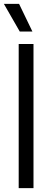

<svg xmlns="http://www.w3.org/2000/svg" viewBox="-24 -966 264 986"><path d="M72 0V-740H148V0ZM77.5 -804 -4 -946H74L142.5 -804Z"/></svg>

Font: Encode Sans SC Condensed
Style: Regular
Weight: 400
Width: 3
Designer: Multiple Designers
Foundry: Impallari Type
Version: Version 3.002